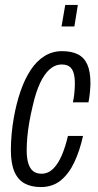

<svg xmlns="http://www.w3.org/2000/svg" viewBox="-20 -745 398 777"><path d="M145 12Q106 12 79 -3Q52 -18 38 -51Q24 -84 24 -137Q24 -169 27 -202Q30 -235 36 -269Q46 -326 63 -375.5Q80 -425 104 -461.5Q128 -498 160 -518Q192 -538 231 -538Q270 -538 295.5 -525Q321 -512 333.5 -483.5Q346 -455 346 -409Q346 -394 344 -372.5Q342 -351 338 -331H275Q279 -348 281 -369.5Q283 -391 283 -406Q283 -434 277.5 -451Q272 -468 260.5 -476Q249 -484 230 -484Q203 -484 181 -464.5Q159 -445 142 -408.5Q125 -372 113 -319Q104 -282 98.5 -250Q93 -218 90.5 -190Q88 -162 88 -137Q88 -105 94.5 -84Q101 -63 114 -52.5Q127 -42 148 -42Q174 -42 194 -61Q214 -80 229 -114Q244 -148 255 -195H316Q303 -136 281 -89Q259 -42 226 -15Q193 12 145 12ZM229 -638 244 -725H295L281 -638Z"/></svg>

Font: Archivo ExtraCondensed Light
Style: Italic
Weight: 300
Width: 2
Italic angle: -10°
Designer: Hector Gatti
Foundry: Omnibus-Type
Version: Version 2.001